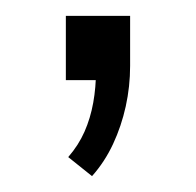

<svg xmlns="http://www.w3.org/2000/svg" viewBox="-20 -101 247 242"><path d="M96 121 66 97Q79 82 86.5 65Q94 48 97.5 28.5Q101 9 101 -12L113 0H63V-81H144V-18Q144 8 138.5 33Q133 58 122.5 80.5Q112 103 96 121Z"/></svg>

Font: Nunito Sans 10pt Condensed Light
Style: Regular
Weight: 300
Width: 3
Designer: Vernon Adams
Foundry: Vernon Adams
Version: Version 3.101;gftools[0.9.27]